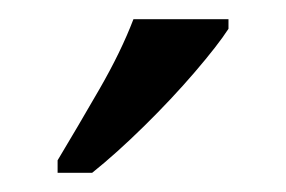

<svg xmlns="http://www.w3.org/2000/svg" viewBox="-20 -786 298 200"><path d="M40 -619Q61 -654 83.5 -693Q106 -732 119 -766H218V-756Q207 -739 183 -711Q159 -683 130 -654.5Q101 -626 76 -606H40Z"/></svg>

Font: Noto Serif Sinhala Condensed
Style: Regular
Weight: 400
Width: 3
Designer: Jelle Bosma - Monotype Design Team
Foundry: Monotype Imaging Inc.
Version: Version 2.007; ttfautohint (v1.8.4.7-5d5b)